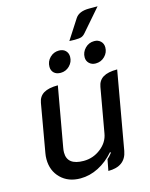

<svg xmlns="http://www.w3.org/2000/svg" viewBox="-128 -948 813 1038"><g transform="rotate(-15 278.0 -428.5)"><path d="M458 -73Q443 9 347 9L359 -54Q370 -62 386 -83L382 -87Q342 -41 293 -16Q244 9 192 9Q124 9 82 -32.5Q40 -74 40 -139Q40 -156 43 -172L90 -441Q96 -476 123.5 -492.5Q151 -509 203 -509L144 -177Q141 -162 141 -149Q141 -78 233 -78Q286 -78 328.5 -111Q371 -144 379 -192L423 -441Q429 -476 456 -492.5Q483 -509 535 -509ZM396 -834Q417 -866 473 -866H521L415 -744Q405 -732 393.5 -727.5Q382 -723 355 -723Q337 -723 325 -724ZM185 -617Q185 -647 206 -668Q227 -689 257 -689Q280 -689 293.5 -675.5Q307 -662 307 -641Q307 -612 286 -591Q265 -570 236 -570Q212 -570 198.5 -583Q185 -596 185 -617ZM382 -617Q382 -646 403 -667.5Q424 -689 454 -689Q476 -689 490 -675.5Q504 -662 504 -641Q504 -612 483 -591Q462 -570 432 -570Q410 -570 396 -583.5Q382 -597 382 -617Z"/></g></svg>

Font: K2D Medium
Style: Italic
Weight: 500
Italic angle: -10°
Designer: Katatrad Aksorn Co.,Ltd.
Foundry: Cadson Demak Co.,Ltd.
Version: Version 1.000; ttfautohint (v1.6)